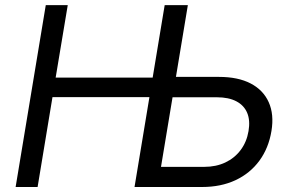

<svg xmlns="http://www.w3.org/2000/svg" viewBox="-20 -748 1165 768"><path d="M42.5 0 163.1 -727.5H251L202.6 -437.5H633.3L620.6 -359.4H189.9L130.4 0ZM658.7 -440.4H856.4Q932.1 -440.4 982.7 -414.1Q1033.2 -387.7 1054.9 -339.1Q1076.7 -290.5 1065.9 -224.6Q1054.7 -155.8 1017.6 -105.2Q980.5 -54.7 922.1 -27.3Q863.8 0 788.1 0H518.1L638.7 -727.5H731.4L624 -80.6H797.4Q844.2 -80.6 881.3 -98.1Q918.5 -115.7 942.6 -147.9Q966.8 -180.2 974.1 -223.6Q981.4 -266.1 968.8 -296.4Q956.1 -326.7 925.3 -342.8Q894.5 -358.9 847.7 -358.9H645.5Z"/></svg>

Font: Inter
Style: Italic
Weight: 400
Italic angle: -9.3988°
Designer: Rasmus Andersson
Foundry: rsms
Version: Version 4.001;git-66647c0bb